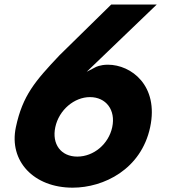

<svg xmlns="http://www.w3.org/2000/svg" viewBox="-20 -838 772 865"><path d="M385.2 -400.5C457.2 -400.5 502.2 -343.1 485.6 -265C469.4 -188.9 402.1 -132.5 328.2 -132.5C254.2 -132.5 213 -189 229.1 -265C245.7 -343 314.9 -400.5 385.2 -400.5ZM481 -817.5 248.5 -589.4C138.1 -472.5 81.9 -408 51.5 -265C19 -112.1 132.3 7.5 307.1 7.5C447.8 7.5 616.1 -75.3 656.5 -265C696.3 -452.5 571 -546.5 466.2 -546.5C430.6 -546.5 410.7 -535.5 410.7 -535.5L370.6 -514.6L686.1 -817.5ZM248.3 -589.2 248.7 -589.6C248.6 -589.5 248.5 -589.4 248.5 -589.4Z"/></svg>

Font: Hussar Nova
Style: RgIta
Weight: 700
Foundry: Cannot Into Space Fonts
Version: Version 0.99